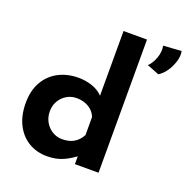

<svg xmlns="http://www.w3.org/2000/svg" viewBox="-141 -926 1039 1069"><g transform="rotate(20 378.5 -391.5)"><path d="M250 12Q189 12 141 -16.5Q93 -45 65.5 -99Q38 -153 38 -227Q38 -301 68 -353Q98 -405 150 -432Q202 -459 268 -459Q310 -459 348.5 -446Q387 -433 413 -406V-362V-789H552V0H412V-85L423 -55Q389 -27 347 -7.5Q305 12 250 12ZM296 -106Q338 -106 366 -122.5Q394 -139 412 -172V-279Q400 -311 369 -330Q338 -349 296 -349Q265 -349 238.5 -333.5Q212 -318 196 -291Q180 -264 180 -229Q180 -194 196 -166Q212 -138 238.5 -122Q265 -106 296 -106ZM677 -629 605 -657Q627 -677 641 -715Q655 -753 648 -788L755 -795Q761 -767 750.5 -733Q740 -699 720.5 -671Q701 -643 677 -629Z"/></g></svg>

Font: Reem Kufi
Style: Regular
Weight: 400
Designer: Khaled Hosny
Version: Version 1.6